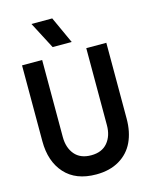

<svg xmlns="http://www.w3.org/2000/svg" viewBox="-134 -1001 864 1098"><g transform="rotate(-15 297.5 -451.5)"><path d="M546.9 -251Q546.9 -172.9 519.3 -114Q491.7 -55.2 434.8 -21.5Q377.9 12.2 297.9 12.2Q177.2 12.2 112.5 -59.6Q47.9 -131.3 47.9 -251V-700.2H167V-244.1Q167 -180.7 200.4 -140.9Q233.9 -101.1 297.9 -101.1Q361.3 -101.1 394.8 -141.1Q428.2 -181.2 428.2 -244.1V-700.2H546.9ZM161.1 -915H284.2L356.9 -755.9H244.1Z"/></g></svg>

Font: TASA Explorer SemiBold
Style: Regular
Weight: 600
Designer: Weizhong Zhang
Foundry: Local Remote
Version: Version 1.000;Glyphs 3.1.2 (3151)